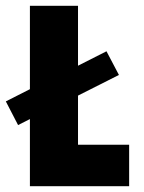

<svg xmlns="http://www.w3.org/2000/svg" viewBox="-23 -645 498 665"><path d="M80.6 0V-232.6L39.6 -211.8L-2.8 -293.8L80.6 -336.1V-625H247.2V-417.4L345.8 -467.4L388.9 -385.4L247.2 -313.9V-143.8H424.3V0Z"/></svg>

Font: Afacad Flux ExtraBold
Style: Regular
Weight: 800
Designer: Kristian Moeller
Foundry: Dicotype
Version: Version 1.100